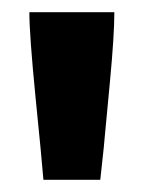

<svg xmlns="http://www.w3.org/2000/svg" viewBox="-20 -775 235 314"><path d="M38 -617Q28 -719 28 -755H167Q167 -718 160 -643.5Q153 -569 151 -548Q150 -535 148 -518Q146 -501 144 -481H51Q48 -518 38 -617Z"/></svg>

Font: Enriqueta
Style: Bold
Weight: 700
Designer: Viviana Monsalve, Gustavo Ibarra
Foundry: 72Puntos
Version: Version 2.000